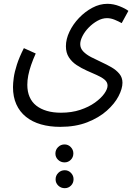

<svg xmlns="http://www.w3.org/2000/svg" viewBox="-20 -434 692 1005"><path d="M48 22Q48 2 52 -27.5Q56 -57 68.5 -96Q81 -135 105 -182L167 -154Q153 -123 143 -94Q133 -65 128 -39.5Q123 -14 123 10Q123 46 135 73.5Q147 101 170 119Q193 137 225.5 146.5Q258 156 299 156Q355 156 400 141Q445 126 477 103Q509 80 526 56Q543 32 543 14Q543 -4 527.5 -17Q512 -30 487 -41Q462 -52 434 -64.5Q406 -77 381 -93.5Q356 -110 340.5 -134Q325 -158 325 -192Q325 -229 343.5 -268Q362 -307 393.5 -340Q425 -373 463.5 -393.5Q502 -414 542 -414Q574 -414 605.5 -401.5Q637 -389 652 -377L617 -313Q601 -322 580.5 -330.5Q560 -339 540 -339Q515 -339 490 -325Q465 -311 444.5 -290Q424 -269 412 -245.5Q400 -222 400 -203Q400 -181 416 -164.5Q432 -148 457 -135Q482 -122 510.5 -109Q539 -96 564 -81.5Q589 -67 605 -47.5Q621 -28 621 -1Q621 30 600.5 69.5Q580 109 539 145.5Q498 182 437 206Q376 230 295 230Q240 230 194.5 217Q149 204 116 177.5Q83 151 65.5 112Q48 73 48 22ZM318 416Q298 416 284 402.5Q270 389 270 370Q270 350 284 336Q298 322 318 322Q337 322 350.5 336Q364 350 364 369Q364 389 350.5 402.5Q337 416 318 416ZM319 551Q299 551 285 537.5Q271 524 271 505Q271 485 285 471Q299 457 319 457Q338 457 351.5 471Q365 485 365 504Q365 524 351.5 537.5Q338 551 319 551Z"/></svg>

Font: Noto Sans Arabic ExtraCondensed
Style: Regular
Weight: 400
Width: 2
Designer: Monotype Design Team, Nadine Chahine, Nizar Qandah and Khaled Hosny
Foundry: Monotype Imaging Inc.
Version: Version 2.012